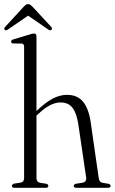

<svg xmlns="http://www.w3.org/2000/svg" viewBox="-35 -888 543 908"><path d="M137.5 -716V-363L138 -363.5Q181.5 -405 215.2 -422.2Q249 -439.5 281.5 -439.5Q331 -439.5 357.5 -407.2Q384 -375 393.5 -312.5L431.5 -48.5Q433 -37.5 437.2 -31.2Q441.5 -25 452.5 -23L478 -19Q488 -16 488 -9Q488 0 476.5 0H325Q314 0 314 -9Q314 -16 323.5 -19L353.5 -23.5Q375.5 -27.5 372.5 -48L335.5 -299.5Q327.5 -352.5 308 -378Q288.5 -403.5 251.5 -403.5Q228.5 -403.5 203.2 -391.2Q178 -379 147 -350L137.5 -341.5V-45.5Q137.5 -27 155 -23.5L184 -19Q193.5 -16.5 193.5 -9Q193.5 0 182.5 0H33Q21.5 0 21.5 -9Q21.5 -16.5 33 -20L61.5 -24Q79 -27 79 -45.5V-667Q79 -681 67.5 -682L27 -682.5Q17.5 -683.5 17.5 -691Q17.5 -698.5 29 -702L105.5 -725Q119 -729.5 125.5 -729.5Q137.5 -729.5 137.5 -716ZM4 -749.5Q-6.5 -742 -12 -746.5Q-18.5 -752 -10.5 -761L75.5 -854.5Q81.5 -861 86.2 -864.8Q91 -868.5 97.5 -868.5Q104.5 -868.5 109.2 -864.8Q114 -861 120.5 -854.5L207 -761Q214.5 -752.5 207.5 -746.5Q202 -741.5 191.5 -749.5L98 -814Z"/></svg>

Font: Fraunces 144pt S050 Light
Style: Regular
Weight: 300
Version: Version 1.000; ttfautohint (v1.8.3)